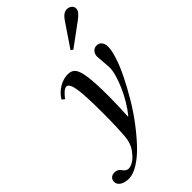

<svg xmlns="http://www.w3.org/2000/svg" viewBox="-420 -952 1304 1304"><g transform="rotate(-45 231.5 -300.5)"><path d="M67.9 -433.1 48.8 -448.2Q74.2 -490.7 116 -515.4Q157.7 -540 201.2 -540Q237.8 -540 256.3 -515.4Q274.9 -490.7 283.4 -425.8Q292 -360.8 292 -233.9Q292 -161.1 286.1 -49.8L289.1 -46.9Q350.6 -123 392.3 -218.8Q434.1 -314.5 434.1 -373Q434.1 -387.2 429.9 -431.4Q425.8 -475.6 425.8 -481.9Q425.8 -507.3 440.2 -523.7Q454.6 -540 477.1 -540Q499.5 -540 513.2 -523.2Q526.9 -506.3 526.9 -478Q526.9 -442.9 508.1 -384.8Q489.3 -326.7 455.8 -259Q422.4 -191.4 379.6 -118.9Q336.9 -46.4 286.6 20Q236.3 86.4 186.3 139.4Q136.2 192.4 85.2 224.1Q34.2 255.9 -6.8 255.9Q-44.9 255.9 -69.6 240.5Q-94.2 225.1 -94.2 199.2Q-94.2 179.7 -81.5 167.7Q-68.8 155.8 -46.9 155.8Q-29.8 155.8 -17.8 163.6Q-5.9 171.4 0 180.9Q5.9 190.4 16.4 198.2Q26.9 206.1 41 206.1Q60.1 206.1 83.3 192.1Q106.4 178.2 126 153.8Q142.1 134.3 149.4 122.8Q156.7 111.3 165 88.6Q173.3 65.9 176.3 32Q179.2 -2 181.2 -54.7Q183.1 -107.4 183.1 -190.9Q183.1 -356.4 172.1 -422.1Q161.1 -487.8 134.8 -487.8Q108.9 -487.8 67.9 -433.1ZM345.2 -630.9 329.1 -642.1 444.8 -813Q474.1 -856.9 507.8 -856.9Q528.8 -856.9 543 -845Q557.1 -833 557.1 -814.9Q557.1 -786.1 506.8 -750Z"/></g></svg>

Font: Libre Caslon Text
Style: Italic
Weight: 400
Italic angle: -25°
Designer: Pablo Impallari, Rodrigo Fuenzalida
Foundry: Pablo Impallari, Rodrigo Fuenzalida
Version: Version 1.002